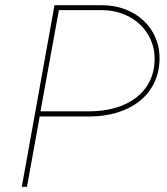

<svg xmlns="http://www.w3.org/2000/svg" viewBox="-20 -720 642 740"><path d="M64 0H84L133 -271H324C475 -271 595 -350 595 -497C595 -609 505 -700 372 -700H190ZM136 -291 207 -681H372C492 -681 576 -597 576 -494C576 -362 467 -291 325 -291Z"/></svg>

Font: Fixel Display 20240404 Thin
Style: Italic
Weight: 100
Italic angle: -10°
Designer: AlfaBravo + MacPaw
Foundry: Kyrylo Tkachov, Marchela Mozhyna, Serhii Makarenko, Maria Weinstein, Zakhar Kryvoshyya
Version: Version 1.211;Glyphs 3.2 (3225)